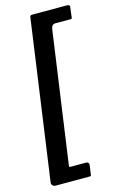

<svg xmlns="http://www.w3.org/2000/svg" viewBox="-136 -797 629 1017"><g transform="rotate(-15 178.5 -288.5)"><path d="M36 165Q27 165 20.5 158.5Q14 152 15 143L138 -731Q139 -738 142 -740Q145 -742 155 -742H344Q350 -742 354 -738Q358 -734 356 -729L349 -672Q348 -667 346 -666.5Q344 -666 339 -666H257Q248 -666 241.5 -659.5Q235 -653 234 -643L132 78Q131 87 132.5 88Q134 89 143 89H225Q232 89 236 94Q240 99 239 105L232 155Q231 163 229.5 164Q228 165 220 165H36Z"/></g></svg>

Font: Libre Franklin SemiBold
Style: Italic
Weight: 600
Italic angle: -8°
Designer: Pablo Impallari, Rodrigo Fuenzalida, Nhung Nguyen
Foundry: Impallari Type
Version: Version 3.000